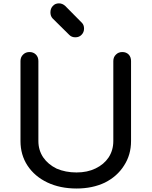

<svg xmlns="http://www.w3.org/2000/svg" viewBox="-20 -1085 885 1121"><path d="M426.8 15.6Q331.1 15.6 256.8 -19.5Q182.6 -54.7 140.6 -118.2Q99.6 -180.7 99.6 -261.7Q99.6 -418 99.6 -728.5Q99.6 -752 115.2 -766.6Q129.9 -781.2 152.3 -781.2Q174.8 -781.2 189.5 -766.6Q204.1 -752 204.1 -728.5Q204.1 -573.2 204.1 -261.7Q204.1 -208 232.4 -166Q260.7 -125 310.5 -100.6Q362.3 -78.1 426.8 -78.1Q490.2 -78.1 538.1 -101.6Q586.9 -125 614.3 -166Q641.6 -208 641.6 -261.7Q641.6 -418 641.6 -728.5Q641.6 -752 657.2 -766.6Q671.9 -781.2 694.3 -781.2Q716.8 -781.2 731.4 -766.6Q745.1 -752 745.1 -728.5Q745.1 -573.2 745.1 -261.7Q745.1 -180.7 704.1 -118.2Q664.1 -54.7 591.8 -18.6Q519.5 15.6 426.8 15.6ZM419.9 -867.2Q398.4 -867.2 384.8 -880.9Q352.5 -913.1 287.1 -977.5Q274.4 -991.2 274.4 -1012.7Q274.4 -1035.2 288.1 -1049.8Q301.8 -1065.4 324.2 -1065.4Q344.7 -1065.4 361.3 -1049.8Q393.6 -1017.6 458 -952.1Q470.7 -939.5 470.7 -918Q470.7 -896.5 456.1 -881.8Q442.4 -867.2 419.9 -867.2Z"/></svg>

Font: Abed
Style: Bold
Weight: 700
Designer: Johan Aakerlund
Version: Version 3.105